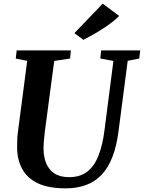

<svg xmlns="http://www.w3.org/2000/svg" viewBox="-20 -1018 786 1048"><path d="M677 -686 627.5 -306Q617 -221.5 593.5 -161.2Q570 -101 533.8 -63.2Q497.5 -25.5 448.8 -7.8Q400 10 338.5 10Q243.5 10 185.5 -18.2Q127.5 -46.5 100.8 -96.5Q74 -146.5 73.5 -211Q73.5 -230 74 -250Q74.5 -270 77 -291.5L128.5 -686L66 -698L71 -743H367L362.5 -698.5L276 -685.5L225 -302Q221.5 -274 219.5 -249Q217.5 -224 217.5 -205Q218 -161 232.5 -126Q247 -91 277.5 -71Q308 -51 357 -51Q415.5 -51 454.2 -79.5Q493 -108 516.2 -165Q539.5 -222 550.5 -308L599 -685.5L527.5 -698.5L532 -743H745.5L740 -698.5ZM435.5 -800.5 386 -837 540.5 -998 630.5 -931Q601.5 -902.5 566.2 -878Q531 -853.5 496.8 -834.2Q462.5 -815 435.5 -800.5Z"/></svg>

Font: Merriweather 36pt
Style: Bold Italic
Weight: 700
Italic angle: -7.8°
Version: Version 2.101